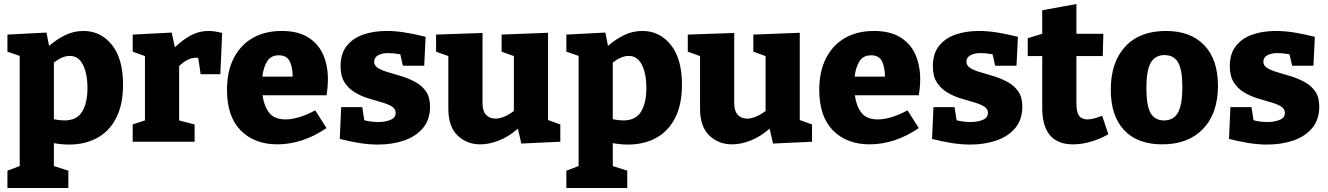

<svg xmlns="http://www.w3.org/2000/svg" viewBox="-20 -705 6606 955"><path d="M17 230V144L78 121V-427L17 -448V-533L211 -543L224 -477Q267 -513 308 -532Q349 -551 395 -551Q481 -551 536.5 -482Q592 -413 592 -284Q592 -185 558 -118.5Q524 -52 463.5 -19Q403 14 323 14Q287 14 248 7V121L320 144V230ZM300 -106Q362 -106 388.5 -149.5Q415 -193 415 -267Q415 -339 392.5 -383Q370 -427 327 -427Q291 -427 248 -394V-112Q277 -106 300 -106Z M640 0V-86L701 -106V-426L640 -448V-533L834 -543L850 -470Q891 -509 931 -530Q971 -551 1016 -551Q1048 -551 1085 -541L1076 -336H978L966 -417Q961 -418 955 -418Q933 -418 910.5 -406Q888 -394 871 -376V-106L948 -86V0Z M1360 13Q1246 13 1177.5 -56Q1109 -125 1109 -258Q1109 -349 1142 -414.5Q1175 -480 1236 -515.5Q1297 -551 1381 -551Q1462 -551 1513 -519Q1564 -487 1587.5 -433Q1611 -379 1611 -311Q1611 -273 1604 -231H1286Q1293 -178 1318.5 -144.5Q1344 -111 1401 -111Q1431 -111 1469 -122.5Q1507 -134 1548 -156L1604 -68Q1544 -27 1482 -7Q1420 13 1360 13ZM1367 -430Q1327 -430 1308.5 -399.5Q1290 -369 1285 -324H1436Q1435 -374 1420 -402Q1405 -430 1367 -430Z M1841 -398Q1841 -378 1861 -366Q1881 -354 1913 -345Q1945 -336 1980 -325Q2015 -314 2047 -296.5Q2079 -279 2099 -250Q2119 -221 2119 -175Q2119 -111 2084.5 -69Q2050 -27 1991 -6.5Q1932 14 1860 14Q1816 14 1768 6.5Q1720 -1 1670 -14L1677 -172H1782L1792 -107Q1809 -102 1828.5 -100Q1848 -98 1863 -98Q1895 -98 1921.5 -108.5Q1948 -119 1948 -143Q1948 -164 1928 -176Q1908 -188 1877 -196.5Q1846 -205 1811 -216Q1776 -227 1745 -245.5Q1714 -264 1694 -295Q1674 -326 1674 -376Q1674 -438 1704.5 -476.5Q1735 -515 1786.5 -533Q1838 -551 1903 -551Q1948 -551 1996.5 -543Q2045 -535 2097 -522L2090 -378H1984L1971 -435Q1937 -441 1911 -441Q1880 -441 1860.5 -430Q1841 -419 1841 -398Z M2369 13Q2302 13 2256 -31Q2210 -75 2210 -165V-426L2149 -448V-533L2380 -541V-192Q2380 -153 2397.5 -134Q2415 -115 2444 -115Q2464 -115 2487.5 -124.5Q2511 -134 2536 -153V-426L2475 -448V-533L2706 -542V-108L2767 -86V0L2573 9L2556 -65Q2510 -25 2461.5 -6Q2413 13 2369 13Z M2797 230V144L2858 121V-427L2797 -448V-533L2991 -543L3004 -477Q3047 -513 3088 -532Q3129 -551 3175 -551Q3261 -551 3316.5 -482Q3372 -413 3372 -284Q3372 -185 3338 -118.5Q3304 -52 3243.5 -19Q3183 14 3103 14Q3067 14 3028 7V121L3100 144V230ZM3080 -106Q3142 -106 3168.5 -149.5Q3195 -193 3195 -267Q3195 -339 3172.5 -383Q3150 -427 3107 -427Q3071 -427 3028 -394V-112Q3057 -106 3080 -106Z M3621 13Q3554 13 3508 -31Q3462 -75 3462 -165V-426L3401 -448V-533L3632 -541V-192Q3632 -153 3649.5 -134Q3667 -115 3696 -115Q3716 -115 3739.5 -124.5Q3763 -134 3788 -153V-426L3727 -448V-533L3958 -542V-108L4019 -86V0L3825 9L3808 -65Q3762 -25 3713.5 -6Q3665 13 3621 13Z M4306 13Q4192 13 4123.5 -56Q4055 -125 4055 -258Q4055 -349 4088 -414.5Q4121 -480 4182 -515.5Q4243 -551 4327 -551Q4408 -551 4459 -519Q4510 -487 4533.5 -433Q4557 -379 4557 -311Q4557 -273 4550 -231H4232Q4239 -178 4264.5 -144.5Q4290 -111 4347 -111Q4377 -111 4415 -122.5Q4453 -134 4494 -156L4550 -68Q4490 -27 4428 -7Q4366 13 4306 13ZM4313 -430Q4273 -430 4254.5 -399.5Q4236 -369 4231 -324H4382Q4381 -374 4366 -402Q4351 -430 4313 -430Z M4787 -398Q4787 -378 4807 -366Q4827 -354 4859 -345Q4891 -336 4926 -325Q4961 -314 4993 -296.5Q5025 -279 5045 -250Q5065 -221 5065 -175Q5065 -111 5030.5 -69Q4996 -27 4937 -6.5Q4878 14 4806 14Q4762 14 4714 6.5Q4666 -1 4616 -14L4623 -172H4728L4738 -107Q4755 -102 4774.5 -100Q4794 -98 4809 -98Q4841 -98 4867.5 -108.5Q4894 -119 4894 -143Q4894 -164 4874 -176Q4854 -188 4823 -196.5Q4792 -205 4757 -216Q4722 -227 4691 -245.5Q4660 -264 4640 -295Q4620 -326 4620 -376Q4620 -438 4650.5 -476.5Q4681 -515 4732.5 -533Q4784 -551 4849 -551Q4894 -551 4942.5 -543Q4991 -535 5043 -522L5036 -378H4930L4917 -435Q4883 -441 4857 -441Q4826 -441 4806.5 -430Q4787 -419 4787 -398Z M5317 13Q5164 13 5164 -169V-426H5092V-515L5164 -537V-654L5334 -685V-537H5468L5465 -426H5334V-192Q5334 -148 5347 -129.5Q5360 -111 5388 -111Q5402 -111 5420.5 -115.5Q5439 -120 5462 -129L5493 -37Q5402 13 5317 13Z M5779 -551Q5902 -551 5970 -480Q6038 -409 6038 -278Q6038 -141 5964 -64Q5890 13 5761 13Q5638 13 5571.5 -57.5Q5505 -128 5505 -259Q5505 -396 5577 -473.5Q5649 -551 5779 -551ZM5772 -431Q5725 -431 5703.5 -392.5Q5682 -354 5682 -267Q5682 -180 5703 -143Q5724 -106 5770 -106Q5818 -106 5839.5 -145.5Q5861 -185 5861 -271Q5861 -357 5840 -394Q5819 -431 5772 -431Z M6264 -398Q6264 -378 6284 -366Q6304 -354 6336 -345Q6368 -336 6403 -325Q6438 -314 6470 -296.5Q6502 -279 6522 -250Q6542 -221 6542 -175Q6542 -111 6507.5 -69Q6473 -27 6414 -6.5Q6355 14 6283 14Q6239 14 6191 6.5Q6143 -1 6093 -14L6100 -172H6205L6215 -107Q6232 -102 6251.5 -100Q6271 -98 6286 -98Q6318 -98 6344.5 -108.5Q6371 -119 6371 -143Q6371 -164 6351 -176Q6331 -188 6300 -196.5Q6269 -205 6234 -216Q6199 -227 6168 -245.5Q6137 -264 6117 -295Q6097 -326 6097 -376Q6097 -438 6127.5 -476.5Q6158 -515 6209.5 -533Q6261 -551 6326 -551Q6371 -551 6419.5 -543Q6468 -535 6520 -522L6513 -378H6407L6394 -435Q6360 -441 6334 -441Q6303 -441 6283.5 -430Q6264 -419 6264 -398Z"/></svg>

Font: Bitter ExtraBold
Style: Regular
Weight: 800
Designer: Sol Matas, and Bitter project Authors
Foundry: Sol Matas
Version: Version 2.001